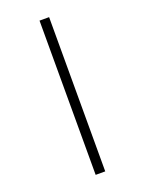

<svg xmlns="http://www.w3.org/2000/svg" viewBox="-176 -905 852 1130"><g transform="rotate(-20 250.0 -340.0)"><path d="M220 143V-823H280V143Z"/></g></svg>

Font: iosevka_custom_sans_ss08 Light
Style: Regular
Weight: 300
Designer: Belleve Invis
Foundry: Belleve Invis
Version: Version 10.3.0; ttfautohint (v1.8.3)